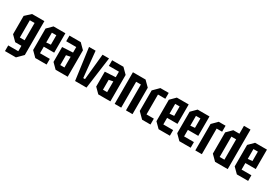

<svg xmlns="http://www.w3.org/2000/svg" viewBox="52 -1753 4221 2945"><g transform="rotate(30 2163.0 -280.0)"><path d="M56 140V40H234V-56H124L34 -146V-470L132 -560H350V40L250 140ZM150 -460V-154H234V-460Z M422 -90V-470L512 -560H722V-216H538V-100H712V0H512ZM538 -290 617 -297V-464H538Z M784 -88V-352L972 -362V-460H794V-560H994L1086 -468V0H872ZM898 -273V-98H972V-288Z M1217 0 1141 -560H1257L1303 -101H1334L1380 -560H1495L1419 0Z M1540 -88V-352L1728 -362V-460H1550V-560H1750L1842 -468V0H1628ZM1654 -273V-98H1728V-288Z M1918 0V-560H2142L2234 -468V0H2118V-458H2034V0Z M2306 -98V-462L2404 -560H2552V-456H2422V-104H2552V0H2404Z M2606 -90V-470L2696 -560H2906V-216H2722V-100H2896V0H2696ZM2722 -290 2801 -297V-464H2722Z M2974 -90V-470L3064 -560H3274V-216H3090V-100H3264V0H3064ZM3090 -290 3169 -297V-464H3090Z M3346 0V-468L3438 -560H3559V-454H3462V0Z M3920 -700V0H3696L3604 -92V-468L3696 -560H3804V-700ZM3720 -100H3804V-460H3720Z M3992 -90V-470L4082 -560H4292V-216H4108V-100H4282V0H4082ZM4108 -290 4187 -297V-464H4108Z"/></g></svg>

Font: Tektur Condensed Medium
Style: Regular
Weight: 500
Width: 3
Designer: Adam Jagosz
Foundry: Adam Jagosz
Version: Version 1.005;gftools[0.9.30]